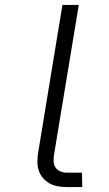

<svg xmlns="http://www.w3.org/2000/svg" viewBox="-20 -755 440 775"><path d="M312 0H250Q232 0 214 -3Q196 -6 180.5 -14.5Q165 -23 153.5 -36.5Q142 -50 136.5 -66.5Q131 -83 131 -101.5Q131 -120 134 -139L232 -735H298L198 -130Q196 -116 196.5 -102.5Q197 -89 204.5 -78.5Q212 -68 224 -63Q236 -58 250 -58H311Z"/></svg>

Font: Iosevka Aile Light
Style: Italic
Weight: 300
Italic angle: -9°
Designer: Belleve Invis
Foundry: Belleve Invis
Version: Version 31.1.0; ttfautohint (v1.8.4)